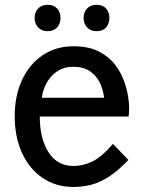

<svg xmlns="http://www.w3.org/2000/svg" viewBox="-20 -750 586 782"><path d="M280.5 11.5Q207 11.5 153 -25.5Q99 -62.5 69.5 -127.5Q40 -192.5 40 -276.5Q40 -360.5 70 -424.8Q100 -489 153.8 -525.2Q207.5 -561.5 279 -561.5Q341.5 -561.5 382.8 -540.2Q424 -519 448.8 -486.2Q473.5 -453.5 485.8 -418.5Q498 -383.5 502 -355Q506 -326.5 506 -315Q506 -301 505.2 -291.8Q504.5 -282.5 504 -275.5H142Q142 -186 177.5 -130Q213 -74 280 -74Q316 -74 354 -91.2Q392 -108.5 440 -164L503 -98.5Q459 -52.5 421.5 -29Q384 -5.5 349.5 3Q315 11.5 280.5 11.5ZM150.5 -352H404Q400.5 -384.5 386.5 -413.2Q372.5 -442 346 -460Q319.5 -478 279 -478Q240.5 -478 213.2 -459.8Q186 -441.5 170.2 -412.8Q154.5 -384 150.5 -352ZM174.5 -623Q150 -623 135.5 -638.2Q121 -653.5 121 -677Q121 -700.5 135.5 -715.5Q150 -730.5 174.5 -730.5Q198.5 -730.5 212.5 -715.5Q226.5 -700.5 226.5 -677Q226.5 -653.5 212.5 -638.2Q198.5 -623 174.5 -623ZM373.5 -623Q349 -623 334.8 -638.2Q320.5 -653.5 320.5 -677Q320.5 -700.5 334.8 -715.5Q349 -730.5 373.5 -730.5Q398.5 -730.5 412 -715.5Q425.5 -700.5 425.5 -677Q425.5 -653.5 412 -638.2Q398.5 -623 373.5 -623Z"/></svg>

Font: Junction Medium
Style: Regular
Weight: 500
Designer: Caroline Hadilaksono
Foundry: Caroline Hadilaksono, Tyler Finck, The League of Moveable Type
Version: Version 2.000; ttfautohint (v1.8.3)